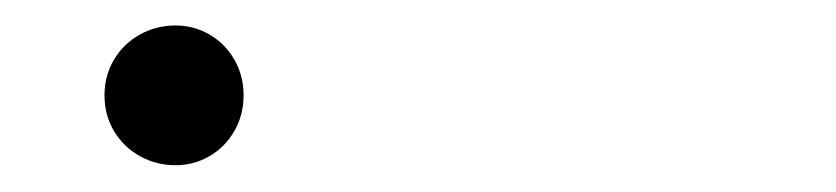

<svg xmlns="http://www.w3.org/2000/svg" viewBox="-20 -388 640 147"><path d="M114.5 -261.5Q99.5 -261.5 87 -268.5Q74.5 -275.5 67.2 -287.8Q60 -300 60 -315Q60 -330 67.2 -342.2Q74.5 -354.5 87 -361.5Q99.5 -368.5 114.5 -368.5Q128.5 -368.5 140.5 -361.5Q152.5 -354.5 159.5 -342.2Q166.5 -330 166.5 -315Q166.5 -300 159.5 -287.8Q152.5 -275.5 140.5 -268.5Q128.5 -261.5 114.5 -261.5Z"/></svg>

Font: Vela Sans
Style: Regular
Weight: 400
Designer: Principal design: Mikhail Sharanda - project Manrope.
Design modification: Ravid Balaliev
Foundry: Mikhail Sharanda
Version: Version 1.001